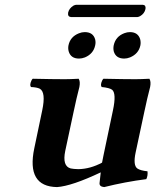

<svg xmlns="http://www.w3.org/2000/svg" viewBox="-20 -760 639 790"><path d="M545.9 -689.9H271.5Q257.8 -691.4 260.3 -708Q264.2 -725.6 282.2 -736.8Q288.1 -739.7 292.5 -740.2H568.4Q581.1 -738.8 578.6 -723.1Q574.7 -704.1 556.2 -693.4Q550.3 -690.4 545.9 -689.9ZM447.8 -573.2Q455.6 -609.9 491.7 -623.5Q503.4 -627.9 514.6 -627.9Q547.4 -627.9 556.6 -599.1Q560.1 -586.4 557.6 -573.2Q550.3 -538.6 515.1 -523.9Q502.9 -519 491.2 -519Q457 -519 448.2 -548.3Q445.3 -560.5 447.8 -573.2ZM261.7 -573.2Q269 -608.9 304.7 -623Q316.9 -627.9 328.6 -627.9Q363.3 -627.9 371.6 -597.7Q374.5 -585.4 371.6 -573.2Q364.3 -538.6 329.6 -523.9Q316.9 -519 305.2 -519Q271.5 -519 262.7 -548.3Q259.3 -560.5 261.7 -573.2ZM538.1 -132.8Q526.9 -80.1 544.9 -66.9Q557.6 -58.1 586.9 -55.2Q588.9 -37.1 582 -22.9Q494.6 -11.7 408.7 9.8Q388.2 7.8 389.6 -6.8Q389.6 -8.3 394.5 -50.8Q275.9 5.4 214.8 9.8Q87.9 7.8 121.1 -149.9L153.8 -306.2Q169.4 -380.9 143.6 -395Q131.8 -400.9 107.4 -401.9Q100.6 -410.2 109.9 -429.7Q112.3 -434.1 114.7 -436Q200.7 -434.1 246.1 -434.1Q268.1 -434.1 303.7 -436Q311 -424.8 306.6 -401.9Q304.7 -393.6 302.2 -384.3Q295.9 -360.8 284.7 -308.1Q284.2 -306.6 284.2 -306.2L248.5 -139.2Q235.4 -76.2 271 -66.9Q282.2 -64.5 302.7 -64Q351.6 -64.9 399.9 -90.8Q402.8 -107.4 405.8 -120.6L444.8 -306.2Q459.5 -375.5 441.4 -390.6Q430.2 -398.9 398.4 -401.9Q391.6 -410.2 400.9 -429.7Q403.3 -434.1 405.8 -436Q491.7 -434.1 537.1 -434.1Q557.6 -434.1 594.7 -436Q602.1 -424.8 597.7 -401.9Q595.7 -393.6 593.3 -384.3Q586.9 -360.8 575.7 -308.1Q575.2 -306.6 575.2 -306.2Z"/></svg>

Font: Linux Libertine Slanted O
Style: Bold Slanted
Weight: 700
Designer: Philipp H. Poll
Foundry: Philipp H. Poll
Version: Version 5.0.0